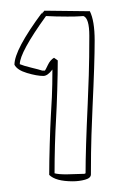

<svg xmlns="http://www.w3.org/2000/svg" viewBox="-20 -666 227 359"><path d="M157 -590Q157 -549 153 -465Q152 -444 151 -413.5Q150 -383 150 -342V-340Q150 -333 139 -330Q128 -327 116 -327Q84 -327 72 -339Q72 -364 73 -397Q74 -430 75 -448Q76 -462 77 -484.5Q78 -507 78 -536Q69 -524 61 -524Q49 -524 30.5 -529.5Q12 -535 7 -545Q7 -573 59 -643L58 -641V-640L63 -646L148 -645Q157 -627 157 -590ZM60 -644Q60 -644 60 -643.5Q60 -643 59 -643ZM144 -472Q145 -493 146 -525Q147 -557 147 -599Q147 -632 136 -636Q134 -636 128 -635.5Q122 -635 106 -635Q84 -635 66 -636Q17 -568 17 -546Q24 -543 38.5 -539.5Q53 -536 59 -534H64Q65 -535 69.5 -544.5Q74 -554 81 -558L88 -553Q88 -529 87 -496.5Q86 -464 85 -447Q82 -395 82 -342Q89 -340 104 -340L138 -341L140 -342V-343Q140 -386 144 -472Z"/></svg>

Font: Londrina Outline
Style: Regular
Weight: 400
Designer: Marcelo Magalhaes
Foundry: Marcelo Magalhães
Version: Version 1.002